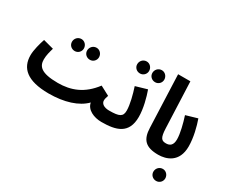

<svg xmlns="http://www.w3.org/2000/svg" viewBox="-148 -1151 2095 1789"><g transform="rotate(30 900.0 -256.0)"><path d="M548 -443C583 -443 611 -471 611 -506C611 -542 583 -572 548 -572C511 -572 483 -542 483 -506C483 -471 511 -443 548 -443ZM385 -443C420 -443 448 -471 448 -506C448 -542 420 -572 385 -572C348 -572 320 -542 320 -506C320 -471 348 -443 385 -443ZM370 21H372C539 21 676 -22 755 -103C767 -32 849 5 931 5C977 5 1002 -21 1002 -61C1002 -95 982 -123 940 -123C884 -123 851 -147 851 -181C851 -196 856 -216 864 -237L764 -290C661 -153 538 -107 397 -107C210 -107 175 -162 175 -233C175 -277 188 -322 199 -360L87 -390C70 -340 48 -260 48 -204C48 -66 139 20 370 21Z M1179 -566C1214 -566 1242 -594 1242 -629C1242 -665 1214 -695 1179 -695C1142 -695 1114 -665 1114 -629C1114 -594 1142 -566 1179 -566ZM1016 -566C1051 -566 1079 -594 1079 -629C1079 -665 1051 -695 1016 -695C979 -695 951 -665 951 -629C951 -594 979 -566 1016 -566ZM930 5C1088 5 1210 -28 1210 -210C1210 -299 1181 -407 1156 -476L1033 -440C1057 -368 1083 -269 1083 -205C1083 -140 1051 -123 940 -123Z M1542 5C1588 5 1613 -21 1613 -61C1613 -97 1593 -123 1552 -123C1504 -123 1484 -140 1480 -244L1460 -738H1328L1350 -175C1354 -49 1405 5 1542 5Z M1541 5C1626 5 1750 -32 1750 -204C1750 -299 1722 -407 1697 -476L1574 -440C1598 -367 1623 -269 1623 -207C1623 -143 1593 -123 1551 -123ZM1647 226C1682 226 1710 198 1710 163C1710 127 1682 97 1647 97C1610 97 1582 127 1582 163C1582 198 1610 226 1647 226Z"/></g></svg>

Font: Noto Sans Arabic UI XCn
Style: Bold
Weight: 700
Width: 2
Designer: Monotype Design Team, Nadine Chahine and Nizar Qandah
Foundry: Monotype Imaging Inc.
Version: Version 2.010